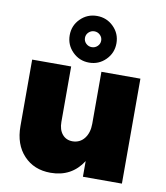

<svg xmlns="http://www.w3.org/2000/svg" viewBox="-90 -896 848 980"><g transform="rotate(10 334.0 -406.0)"><path d="M419.7 -614.5Q384.3 -579.1 334 -579.1Q283.7 -579.1 248.3 -614.5Q212.9 -649.9 212.9 -700.2Q212.9 -750.5 248.3 -785.6Q283.7 -820.8 334 -820.8Q384.3 -820.8 419.7 -785.6Q455.1 -750.5 455.1 -700.2Q455.1 -649.9 419.7 -614.5ZM363.5 -729.2Q351.1 -741.2 334 -741.2Q316.9 -741.2 304.4 -729.2Q292 -717.3 292 -700.2Q292 -683.1 304.4 -671.1Q316.9 -659.2 334 -659.2Q351.1 -659.2 363.5 -671.1Q376 -683.1 376 -700.2Q376 -717.3 363.5 -729.2ZM404.8 -543.9H606.9V0H404.8V-81.1Q347.2 8.8 237.8 8.8Q151.9 8.8 98.9 -47.9Q45.9 -104.5 45.9 -199.2V-543.9H248V-255.9Q248 -216.3 267.8 -192.6Q287.6 -168.9 320.8 -168.9Q359.4 -169.4 382.1 -198.7Q404.8 -228 404.8 -274.9Z"/></g></svg>

Font: Montserrat arm ExtraBold
Style: Regular
Weight: 800
Designer: Julieta Ulanovsky
Foundry: Julieta Ulanovsky
Version: Version 6.000;PS 006.000;hotconv 1.0.88;makeotf.lib2.5.64775